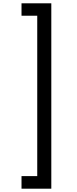

<svg xmlns="http://www.w3.org/2000/svg" viewBox="-20 -954 463 1160"><path d="M290 186H110V110H205V-859H110V-934H290Z"/></svg>

Font: DVN-Poppins
Style: Regular
Weight: 400
Designer: Ninad Kale (Devanagari), Jonny Pinhorn (Latin)
Foundry: Indian Type Foundry
Version: 4.004